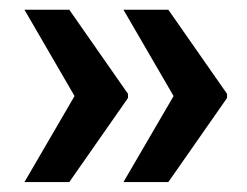

<svg xmlns="http://www.w3.org/2000/svg" viewBox="-20 -427 503 391"><path d="M29.8 -407.2H121.1L240.7 -235.8V-227.5L121.1 -56.2H29.8L131.8 -231.4ZM231.4 -407.2H322.8L442.4 -235.8V-227.5L322.8 -56.2H231.4L333.5 -231.4Z"/></svg>

Font: Yantramanav Black
Style: Regular
Weight: 900
Version: Version 1.001;PS 1.0;hotconv 1.0.72;makeotf.lib2.5.5900; ttf